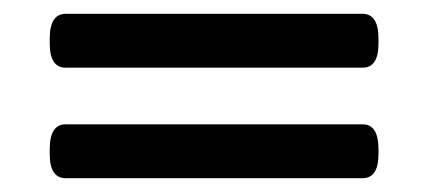

<svg xmlns="http://www.w3.org/2000/svg" viewBox="-20 -371 620 278"><path d="M75 -113Q52 -113 52 -148V-155Q52 -191 75 -191H505Q528 -191 528 -155V-148Q528 -113 505 -113ZM75 -273Q52 -273 52 -308V-315Q52 -351 75 -351H505Q528 -351 528 -315V-308Q528 -273 505 -273Z"/></svg>

Font: Asap Semi Expanded Medium
Style: Regular
Weight: 500
Width: 6
Designer: Pablo Cosgaya
Foundry: Omnibus-Type
Version: Version 3.001; ttfautohint (v1.8.4.7-5d5b)